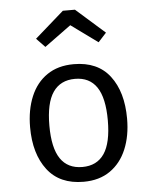

<svg xmlns="http://www.w3.org/2000/svg" viewBox="-56 -857 728 916"><g transform="rotate(-5 307.5 -399.0)"><path d="M308.7 -551.3Q423.1 -551.3 481.5 -474.9Q540 -398.5 540 -270.3Q540 -187.7 513.3 -124.1Q486.7 -60.5 434.9 -24.4Q383.1 11.8 307.7 11.8Q193.3 11.8 134.4 -65.1Q75.4 -142.1 75.4 -269.2Q75.4 -352.3 102.1 -416.2Q128.7 -480 180.8 -515.6Q232.8 -551.3 308.7 -551.3ZM308.7 -481Q239 -481 203.3 -429.2Q167.7 -377.4 167.7 -269.2Q167.7 -162.1 202.8 -110.5Q237.9 -59 307.7 -59Q377.4 -59 412.6 -110.8Q447.7 -162.6 447.7 -270.3Q447.7 -377.9 412.8 -429.5Q377.9 -481 308.7 -481ZM181.5 -645.1 140.5 -687.7 279.5 -809.7H337.4L475.4 -687.7L436.4 -645.1L308.7 -737.9Z"/></g></svg>

Font: FiraCode Nerd Font
Style: Regular
Weight: 400
Designer: Carrois Corporate, Edenspiekermann AG, Nikita Prokopov
Foundry: Carrois Corporate, Edenspiekermann AG, Nikita Prokopov
Version: Version 6.002;Nerd Fonts 2.2.2